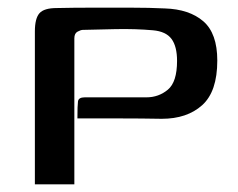

<svg xmlns="http://www.w3.org/2000/svg" viewBox="-20 -481 621 501"><path d="M71 0Q71 -100 71 -199.5Q71 -299 71 -399Q71 -433 83 -446.5Q95 -460 128 -460Q171 -461 221 -461Q271 -461 320.5 -461Q370 -461 410 -459Q474 -457 510.5 -425.5Q547 -394 547 -323Q547 -242 507.5 -206.5Q468 -171 402 -171Q348 -172 292 -172Q236 -172 182 -172Q182 -206 183.5 -216.5Q185 -227 201 -227H362Q394 -227 418 -247Q442 -267 442 -322Q442 -360 427.5 -379.5Q413 -399 379 -402Q334 -406 282 -405Q230 -404 196 -403Q191 -403 182.5 -398.5Q174 -394 174 -381V0Z"/></svg>

Font: Genos Medium
Style: Regular
Weight: 500
Designer: Robert E. Leuschke
Foundry: Robert E. Leuschke
Version: Version 1.010; ttfautohint (v1.8.3)